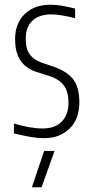

<svg xmlns="http://www.w3.org/2000/svg" viewBox="-20 -573 391 813"><path d="M167 66H211L156 220H115ZM168 12Q142 12 113.5 7.5Q85 3 39 -8V-50Q71 -40 102.5 -34.5Q134 -29 160 -29Q214 -29 242 -58.5Q270 -88 270 -139Q270 -186 248.5 -213.5Q227 -241 177 -255Q154 -262 130 -270Q106 -278 87 -294Q68 -310 56 -337Q44 -364 44 -408Q44 -474 84.5 -513.5Q125 -553 194 -553Q216 -553 237.5 -549.5Q259 -546 298 -537V-496Q235 -512 197 -512Q146 -512 117.5 -485.5Q89 -459 89 -409Q89 -379 96.5 -360.5Q104 -342 117.5 -330Q131 -318 150 -310.5Q169 -303 191 -296Q257 -276 286.5 -241.5Q316 -207 316 -140Q316 -69 274.5 -28.5Q233 12 168 12Z"/></svg>

Font: Encode Sans Compressed
Style: ExtraLight
Weight: 200
Designer: Pablo Impallari, Andres Torresi
Foundry: Pablo Impallari, Andres Torresi
Version: Version 1.000; ttfautohint (v1.00) -l 8 -r 50 -G 200 -x 14 -